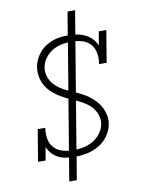

<svg xmlns="http://www.w3.org/2000/svg" viewBox="-100 -906 800 1076"><g transform="rotate(-10 300.0 -368.0)"><path d="M260 -29Q236 -29 212 -32.5Q188 -36 167.5 -46.5Q147 -57 131.5 -74Q116 -91 108 -112L95 -37H52L82 -218H125Q120 -187 125 -156.5Q130 -126 149 -105Q168 -84 197 -75.5Q226 -67 257 -67Q285 -67 313.5 -72Q342 -77 368 -91.5Q394 -106 413 -130.5Q432 -155 437 -183Q441 -206 435.5 -227.5Q430 -249 418 -267Q406 -285 389 -298.5Q372 -312 353 -322.5Q334 -333 314 -341.5Q294 -350 274.5 -359.5Q255 -369 236.5 -380Q218 -391 201.5 -404.5Q185 -418 171.5 -435Q158 -452 149.5 -472Q141 -492 138 -514.5Q135 -537 138 -560Q142 -582 151.5 -602.5Q161 -623 176 -641Q191 -659 211 -672Q231 -685 252.5 -693Q274 -701 296 -703.5Q318 -706 339 -706Q365 -706 390 -702Q415 -698 436.5 -687.5Q458 -677 475 -659.5Q492 -642 501 -620L514 -698H557L527 -517H484Q489 -548 484.5 -578Q480 -608 461 -629.5Q442 -651 413 -659.5Q384 -668 353 -668Q325 -668 297.5 -662.5Q270 -657 245 -642.5Q220 -628 202.5 -604Q185 -580 180 -553Q176 -530 181.5 -508Q187 -486 199 -468Q211 -450 228 -436.5Q245 -423 263.5 -413Q282 -403 302.5 -394.5Q323 -386 342.5 -376.5Q362 -367 380.5 -356Q399 -345 415 -331Q431 -317 444.5 -300.5Q458 -284 467 -264Q476 -244 479.5 -222Q483 -200 479 -177Q473 -141 451 -110.5Q429 -80 397 -61.5Q365 -43 330 -36Q295 -29 260 -29ZM205 102 335 -679H356L335 -682L361 -838H404L274 -56H253L274 -53L248 102Z"/></g></svg>

Font: Iosevka Slab XLtEx
Style: Italic
Weight: 200
Width: 7
Italic angle: -9°
Monospace: yes
Designer: Belleve Invis
Foundry: Belleve Invis
Version: Version 11.1.0; ttfautohint (v1.8.3)